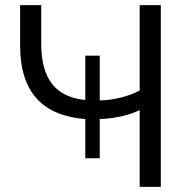

<svg xmlns="http://www.w3.org/2000/svg" viewBox="-20 -725 732 745"><path d="M522 -298V0H604V-705H522V-374C478 -350 421 -337 367 -335V-509H311V-337C198 -348 140 -416 140 -555V-705H58V-549C58 -364 148 -276 311 -263V-111H367V-263C424 -265 483 -278 522 -298Z"/></svg>

Font: Poppy and Pepper
Style: Regular
Weight: 400
Designer: Thy Ha
Foundry: Thy Ha
Version: Version 0.001;Glyphs 3.2 (3227)